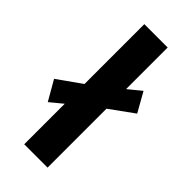

<svg xmlns="http://www.w3.org/2000/svg" viewBox="-285 -796 845 845"><g transform="rotate(45 137.5 -374.0)"><path d="M64.7 0H210V-747.6H64.7ZM6.8 -204.6 161.6 -331.8 320.8 -447 269.8 -537.6 113.3 -409.7 -46.1 -296.6Z"/></g></svg>

Font: Roboto Flex
Style: Regular
Weight: 400
Designer: Berlow after Robertson
Foundry: Google
Version: Version 3.200;gftools[0.9.32]